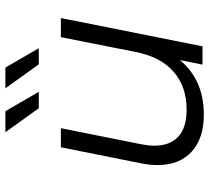

<svg xmlns="http://www.w3.org/2000/svg" viewBox="-52 -720 777 713"><g transform="rotate(-90 336.5 -363.5)"><path d="M626 -526 521 0H453L470 -84Q396 5 267 5Q179 5 129.5 -40.5Q80 -86 80 -167Q80 -195 86 -226L146 -526H217L157 -226Q152 -198 152 -179Q152 -121 185.5 -90Q219 -59 286 -59Q370 -59 425 -106Q480 -153 499 -243L555 -526ZM202 -732H280L352 -608H291ZM365 -732H442L514 -608H454Z"/></g></svg>

Font: Idrija
Style: Italic
Weight: 400
Italic angle: -11.3°
Designer: Julieta Ulanovsky
Foundry: Julieta Ulanovsky
Version: Version 7.200